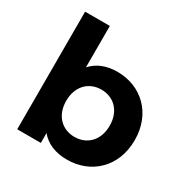

<svg xmlns="http://www.w3.org/2000/svg" viewBox="-169 -892 1027 1049"><g transform="rotate(30 345.0 -367.0)"><path d="M390 -546C323 -546 268 -525 228 -481V-742H72V0H221V-62C260 -15 318 8 390 8C541 8 658 -100 658 -269C658 -438 541 -546 390 -546ZM363 -120C285 -120 226 -176 226 -269C226 -362 285 -418 363 -418C441 -418 500 -362 500 -269C500 -176 441 -120 363 -120Z"/></g></svg>

Font: AWKNG-Font
Style: Bold
Weight: 700
Designer: Awakening Church
Foundry: Awakening Church
Version: Version 1.700;PS 001.700;hotconv 1.0.88;makeotf.lib2.5.64775